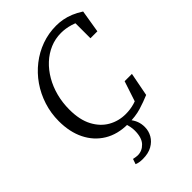

<svg xmlns="http://www.w3.org/2000/svg" viewBox="-261 -790 1116 1116"><g transform="rotate(-45 296.5 -232.5)"><path d="M179 211 190 179Q200 181 208.5 182.5Q217 184 224 184Q261 184 287.5 156Q314 128 314 70Q314 53 310.5 36Q307 19 300 0H335V4Q353 25 361.5 47.5Q370 70 370 96Q370 129 354 157Q338 185 307 202.5Q276 220 230 220Q214 220 200.5 217.5Q187 215 179 211ZM312 15Q228 15 167 -22Q106 -59 73 -125.5Q40 -192 40 -281Q40 -347 59.5 -407.5Q79 -468 114 -518.5Q149 -569 197 -606.5Q245 -644 302 -664.5Q359 -685 422 -685Q449 -685 476 -680Q503 -675 531.5 -663.5Q560 -652 591 -632L568 -492H511V-632L552 -591Q526 -612 487.5 -623.5Q449 -635 412 -635Q364 -635 321.5 -617Q279 -599 244 -566.5Q209 -534 183.5 -490Q158 -446 144.5 -394Q131 -342 131 -285Q131 -201 160.5 -145.5Q190 -90 238.5 -62.5Q287 -35 345 -35Q382 -35 417 -45Q452 -55 483 -71L427 -30L475 -175H535L507 -30Q467 -13 421.5 1Q376 15 312 15Z"/></g></svg>

Font: Source Serif 4
Style: Italic
Weight: 400
Italic angle: -12°
Designer: Frank Grießhammer
Foundry: Adobe Systems Incorporated
Version: Version 4.004;hotconv 1.0.116;makeotfexe 2.5.65601